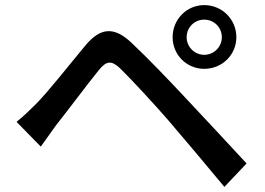

<svg xmlns="http://www.w3.org/2000/svg" viewBox="-20 -751 1040 753"><path d="M712 -605C712 -644 743 -674 781 -674C819 -674 850 -644 850 -605C850 -567 819 -536 781 -536C743 -536 712 -567 712 -605ZM657 -605C657 -536 712 -481 781 -481C851 -481 907 -536 907 -605C907 -675 851 -731 781 -731C712 -731 657 -675 657 -605ZM45 -273 140 -176C156 -199 179 -231 200 -260C244 -315 322 -420 366 -474C397 -513 417 -516 453 -481C493 -442 584 -344 642 -277C704 -205 790 -102 860 -18L947 -110C870 -193 769 -302 701 -374C642 -437 560 -523 497 -582C425 -651 372 -640 316 -574C251 -496 168 -390 121 -343C93 -315 73 -296 45 -273Z"/></svg>

Font: Noto Sans CJK TC Medium
Style: Regular
Weight: 500
Designer: Ryoko NISHIZUKA 西塚涼子 (kana, bopomofo & ideographs); Paul D. Hunt (Latin, Greek & Cyrillic); Sandoll Communications 산돌커뮤니
Foundry: Adobe
Version: Version 2.004;hotconv 1.0.118;makeotfexe 2.5.65603